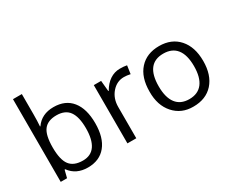

<svg xmlns="http://www.w3.org/2000/svg" viewBox="-106 -1061 1708 1423"><g transform="rotate(-30 747.5 -349.5)"><path d="M155.7 -64.2H150.2L134 0H79.9V-707.8H155.7V-535.9Q155.7 -475.2 152.2 -432.3H155.7Q207.8 -507.1 309.4 -507.1Q411 -507.1 465.1 -439.6Q519.2 -372.1 519.2 -249.2Q519.2 -126.4 464.4 -58.6Q409.5 9.1 309.2 9.1Q208.8 9.1 155.7 -64.2ZM302.8 -54.1Q372.1 -54.1 406.5 -104.4Q440.8 -154.7 440.8 -251.5Q440.8 -348.3 406.7 -395.9Q372.6 -443.4 298 -443.4Q223.5 -443.4 189.6 -399.4Q155.7 -355.4 155.7 -250Q155.7 -144.6 190.6 -99.3Q225.5 -54.1 302.8 -54.1Z M878.2 -507.6Q912.5 -507.6 937.8 -502.5L927.7 -432.3Q897.9 -438.8 873.1 -438.8Q812.4 -438.8 769.5 -389.8Q726.5 -340.7 726.5 -267.4V0H650.7V-498.5H713.3L721.9 -406.5H725.5Q753.3 -455.5 792.5 -481.5Q831.6 -507.6 878.2 -507.6Z M1381.2 -59.2Q1319.5 9.1 1211.8 9.1Q1110.2 10.1 1046.5 -61.2Q982.8 -132.5 984.3 -249.7Q984.3 -372.1 1045.8 -439.8Q1107.2 -507.6 1213.3 -507.6Q1319.5 -507.6 1381.2 -438.1Q1442.9 -368.6 1442.9 -248.5Q1442.9 -128.4 1381.2 -59.2ZM1212.3 -443.4Q1062.7 -443.4 1062.7 -249.7Q1062.7 -154.2 1100.9 -104.1Q1139 -54.1 1213.3 -54.1Q1287.7 -54.1 1326.1 -103.9Q1364.5 -153.7 1364.5 -249.5Q1364.5 -345.3 1326.1 -394.3Q1287.7 -443.4 1212.3 -443.4Z"/></g></svg>

Font: Khula
Style: Regular
Weight: 400
Designer: Erin McLaughlin, Steve Matteson
Version: Version 1.000;PS 1.0;hotconv 1.0.72;makeotf.lib2.5.5900; ttf